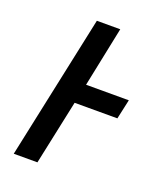

<svg xmlns="http://www.w3.org/2000/svg" viewBox="-107 -603 552 671"><g transform="rotate(20 169.0 -268.0)"><path d="M24 0 138 -536H225L179 -313H338L322 -240H163L112 0Z"/></g></svg>

Font: Noto Sans
Style: Italic
Weight: 400
Italic angle: -12°
Designer: Monotype Design Team
Foundry: Monotype Imaging Inc.
Version: Version 2.013; ttfautohint (v1.8.4.7-5d5b)